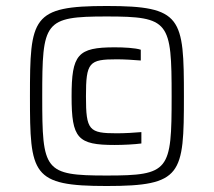

<svg xmlns="http://www.w3.org/2000/svg" viewBox="-20 -614 714 641"><path d="M336 7C588 7 594 -31 594 -292C594 -556 588 -594 336 -594C86 -594 80 -556 80 -292C80 -31 86 7 336 7ZM336 -28C127 -28 121 -44 121 -292C121 -542 127 -559 336 -559C546 -559 553 -542 553 -292C553 -44 546 -28 336 -28ZM363 -130C392 -130 430 -132 452 -135V-173C431 -171 396 -169 370 -169C277 -169 267 -179 267 -292C267 -406 277 -416 370 -416C393 -416 428 -414 450 -412V-448C432 -454 394 -456 363 -456C239 -456 219 -432 219 -292C219 -152 239 -130 363 -130Z"/></svg>

Font: Saira UNSAM Light SC
Style: Regular
Weight: 300
Designer: Hector Gatti with collaboration of the Omnibus-Type team
Foundry: Omnibus-Type
Version: Version 1.072;PS 001.072;hotconv 1.0.88;makeotf.lib2.5.64775